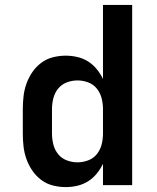

<svg xmlns="http://www.w3.org/2000/svg" viewBox="-20 -755 640 783"><path d="M248 8Q222 8 196 1.5Q170 -5 148.5 -21Q127 -37 112 -59Q97 -81 88 -106Q79 -131 76 -157.5Q73 -184 73 -210V-310Q73 -336 76 -362.5Q79 -389 88 -414Q97 -439 112 -461Q127 -483 148.5 -499Q170 -515 196 -521.5Q222 -528 248 -528Q272 -528 295.5 -522.5Q319 -517 339 -504.5Q359 -492 374.5 -473Q390 -454 400 -433V-735H519V0H400V-87Q390 -66 374.5 -47Q359 -28 339 -15.5Q319 -3 295.5 2.5Q272 8 248 8ZM296 -93Q318 -93 339.5 -101Q361 -109 375 -126.5Q389 -144 394.5 -166Q400 -188 400 -210V-310Q400 -332 394.5 -354Q389 -376 375 -393.5Q361 -411 339.5 -419Q318 -427 296 -427Q274 -427 252.5 -419Q231 -411 217 -393.5Q203 -376 197.5 -354Q192 -332 192 -310V-210Q192 -188 197.5 -166Q203 -144 217 -126.5Q231 -109 252.5 -101Q274 -93 296 -93Z"/></svg>

Font: R Plex Mono
Style: Bold
Weight: 700
Monospace: yes
Designer: Belleve Invis
Foundry: Belleve Invis
Version: Version 31.8.0